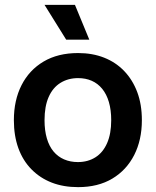

<svg xmlns="http://www.w3.org/2000/svg" viewBox="-20 -760 640 789"><path d="M301 9Q241 9 193 -9.5Q145 -28 109.5 -64Q74 -100 55.5 -151Q37 -202 37 -266Q37 -348 68.5 -410Q100 -472 159 -507Q218 -542 301 -542Q360 -542 408 -523Q456 -504 490.5 -468Q525 -432 544 -381.5Q563 -331 563 -266Q563 -185 531.5 -123Q500 -61 441.5 -26Q383 9 301 9ZM300 -94Q341 -94 372 -113.5Q403 -133 420 -171.5Q437 -210 437 -266Q437 -308 427.5 -340.5Q418 -373 400 -395Q382 -417 357 -428Q332 -439 301 -439Q260 -439 228.5 -419.5Q197 -400 180 -361.5Q163 -323 163 -266Q163 -224 172.5 -191.5Q182 -159 200 -137.5Q218 -116 243.5 -105Q269 -94 300 -94ZM252 -597 163 -740H288L347 -597Z"/></svg>

Font: Mona Sans ExtraLight SemiBold
Style: Regular
Weight: 600
Version: Version 2.000